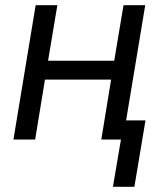

<svg xmlns="http://www.w3.org/2000/svg" viewBox="-20 -540 640 743"><path d="M417 183 448 0H372L410 -232H154L116 0H32L118 -520H202L166 -305H422L458 -520H542L468 -74H543L500 183Z"/></svg>

Font: Iosevka Extended Oblique
Style: Regular
Weight: 400
Width: 7
Italic angle: -9°
Monospace: yes
Designer: Belleve Invis
Foundry: Belleve Invis
Version: Version 32.0.1; ttfautohint (v1.8.4)